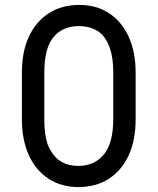

<svg xmlns="http://www.w3.org/2000/svg" viewBox="-20 -740 640 780"><path d="M302 -720Q372 -720 423.5 -686Q475 -652 503 -590Q531 -528 531 -445V-255Q531 -169 502 -107.5Q473 -46 421 -13Q369 20 299 20Q229 20 177 -14Q125 -48 97 -110Q69 -172 69 -255V-445Q69 -531 98 -592.5Q127 -654 179.5 -687Q232 -720 302 -720ZM300 -634Q235 -634 197.5 -589.5Q160 -545 160 -445V-255Q160 -215 166 -182.5Q172 -150 185 -130Q220 -66 298 -66Q363 -66 401.5 -112Q440 -158 440 -255V-447Q440 -502 428 -539.5Q416 -577 395 -599Q360 -634 300 -634Z"/></svg>

Font: Recursive Sn Lnr St
Style: Regular
Weight: 400
Version: Version 1.079;hotconv 1.0.112;makeotfexe 2.5.65598; ttfautoh